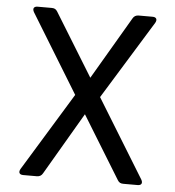

<svg xmlns="http://www.w3.org/2000/svg" viewBox="-51 -744 723 792"><g transform="rotate(5 310.5 -348.5)"><path d="M60 -673 259 -348 61 -24C53 -10 58 0 74 0H131C142 0 150 -5 155 -14L306 -272L465 -13C471 -3 478 0 489 0H548C564 0 569 -10 561 -24L362 -348L562 -673C570 -687 565 -697 549 -697H491C480 -697 472 -692 467 -683L315 -424L155 -684C149 -694 142 -697 131 -697H73C57 -697 52 -687 60 -673Z"/></g></svg>

Font: Arvore Sans
Style: Regular
Weight: 400
Designer: Jonny Pinhorn (Latin) Dan Schunck (customization for Arvore)
Version: Version 1.000;Glyphs 3.3 (3305)